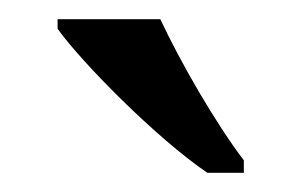

<svg xmlns="http://www.w3.org/2000/svg" viewBox="-20 -786 314 200"><path d="M196 -606H234V-619C205 -657 168 -721 147 -766H40V-756C65 -721 143 -642 196 -606Z"/></svg>

Font: Noto Serif Thai
Style: Regular
Weight: 400
Designer: Monotype Design Team
Foundry: Monotype Imaging Inc.
Version: Version 1.901